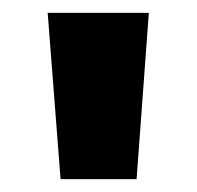

<svg xmlns="http://www.w3.org/2000/svg" viewBox="-20 -734 305 298"><path d="M211 -714H54L74 -456H192Z"/></svg>

Font: Noto Sans Myanmar UI SemiCondensed ExtraBold
Style: Regular
Weight: 800
Width: 4
Designer: Monotype Design Team
Foundry: Monotype Imaging Inc.
Version: Version 2.103